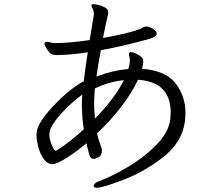

<svg xmlns="http://www.w3.org/2000/svg" viewBox="-20 -805 1040 910"><path d="M722 -650 723 -645Q723 -631 689 -621Q572 -588 458 -567Q448 -517 437 -442Q511 -471 588 -478Q594 -499 595 -511L596 -520Q596 -524 594 -534Q593 -537 592 -540.5Q591 -544 591 -549Q591 -554 595 -557Q596 -558 600 -558Q612 -558 633 -546.5Q654 -535 657 -526Q659 -522 659 -513Q659 -503 653 -479Q767 -470 813 -409Q859 -348 859 -270Q859 -250 856 -227Q842 -129 752.5 -59.5Q663 10 564 47.5Q465 85 440 85Q424 85 424 76Q424 70 430.5 64Q437 58 449 54Q513 30 588.5 -15Q664 -60 722 -119.5Q780 -179 787 -240Q789 -260 789 -271Q789 -417 634 -427Q606 -366 555 -299.5Q504 -233 440 -173Q445 -149 452.5 -128.5Q460 -108 462 -101Q463 -99 463 -93Q463 -69 448 -60.5Q433 -52 424 -52Q411 -52 404 -69Q403 -74 398.5 -90Q394 -106 390 -126Q342 -86 295.5 -56.5Q249 -27 229 -27Q204 -27 186.5 -52.5Q169 -78 161 -110Q153 -142 153 -162Q153 -185 160 -202Q173 -234 210.5 -278Q248 -322 294 -361.5Q340 -401 377 -420Q383 -472 396 -557Q315 -545 255 -544H245Q224 -544 213 -557.5Q202 -571 194 -587Q191 -592 191 -597Q191 -607 203 -607Q211 -607 222 -603Q227 -601 241 -601H253Q304 -601 405 -615L425 -736V-741Q425 -744 423 -754Q422 -759 417.5 -767Q413 -775 413 -778V-780Q414 -785 425 -785Q431 -785 447 -781.5Q463 -778 478 -769.5Q493 -761 493 -747Q493 -741 492 -737Q487 -718 468 -625Q591 -647 646 -668Q649 -670 655.5 -674Q662 -678 668 -679H674Q689 -679 704.5 -668.5Q720 -658 722 -650ZM236 -96Q241 -91 243 -91Q249 -91 255 -96Q310 -131 377 -192Q368 -255 368 -312Q368 -329 370 -357Q322 -322 275 -272Q228 -222 216 -185Q214 -175 214 -169Q214 -135 236 -96ZM430 -243Q525 -340 567 -425Q497 -418 430 -386Q426 -350 426 -317Q426 -287 430 -243Z"/></svg>

Font: Iansui 0.93
Style: Regular
Weight: 400
Designer: But Ko / Fontworks Inc.
Foundry: zi-hi.com / Fontworks Inc.
Version: Version 0.931